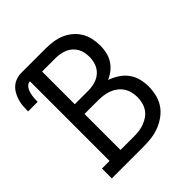

<svg xmlns="http://www.w3.org/2000/svg" viewBox="-222 -877 1018 1018"><g transform="rotate(-45 287.5 -367.5)"><path d="M38 0V-74H95V-671Q84 -671 75.5 -664Q67 -657 62 -647.5Q57 -638 54 -628Q51 -618 49.5 -607.5Q48 -597 47.5 -586.5Q47 -576 47 -565H-25Q-25 -585 -23.5 -604.5Q-22 -624 -16.5 -642.5Q-11 -661 -1.5 -678.5Q8 -696 22.5 -709Q37 -722 56 -728.5Q75 -735 95 -735H278Q305 -735 332.5 -731Q360 -727 385 -716.5Q410 -706 431.5 -688Q453 -670 467 -646.5Q481 -623 487 -596Q493 -569 493 -541Q493 -516 487.5 -491.5Q482 -467 469 -446Q456 -425 436 -409Q416 -393 393 -383Q421 -373 446 -357Q471 -341 488.5 -317.5Q506 -294 513.5 -265Q521 -236 521 -207Q521 -177 514 -147Q507 -117 490.5 -92Q474 -67 449 -48.5Q424 -30 396 -19Q368 -8 338 -4Q308 0 278 0ZM177 -417H278Q295 -417 312 -420Q329 -423 344.5 -429.5Q360 -436 373 -447.5Q386 -459 394.5 -474Q403 -489 406.5 -506Q410 -523 410 -540Q410 -557 406.5 -574Q403 -591 394.5 -605.5Q386 -620 373 -631.5Q360 -643 344.5 -649.5Q329 -656 312 -659Q295 -662 278 -662H177ZM177 -74H278Q298 -74 317.5 -76.5Q337 -79 355.5 -86Q374 -93 390.5 -104.5Q407 -116 418 -132.5Q429 -149 434 -169Q439 -189 439 -208Q439 -228 434 -248Q429 -268 418 -284.5Q407 -301 391 -313Q375 -325 356 -332Q337 -339 317.5 -341.5Q298 -344 278 -344H177Z"/></g></svg>

Font: Iosevka Plex Etoile
Style: Regular
Weight: 400
Designer: Belleve Invis
Foundry: Belleve Invis
Version: Version 25.1.1; ttfautohint (v1.8.4)